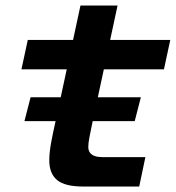

<svg xmlns="http://www.w3.org/2000/svg" viewBox="-20 -682 643 702"><path d="M284.4 0Q217 0 188.6 -23.8Q160.2 -47.6 160.2 -95.6Q160.2 -124 166.8 -159.8Q173.4 -195.6 182.2 -234.4L274.2 -661.8H409.8L317 -230Q311.2 -201.6 307 -180.3Q302.8 -159 302.8 -144.4Q302.8 -127.2 315.1 -117.4Q327.4 -107.6 353.8 -107.6H511.6L489 0ZM58.4 -428.4 81.6 -536H602.6L579.4 -428.4ZM69.4 -239.2 91.8 -326.4H495L472.6 -239.2Z"/></svg>

Font: Geist Mono
Style: Italic
Weight: 400
Italic angle: -12°
Monospace: yes
Designer: Basement.studio, Andrés Briganti, Mateo Zaragoza
Foundry: Basement.studio, Vercel, Andrés Briganti, Guido Ferreyra, Mateo Zaragoza
Version: Version 1.500